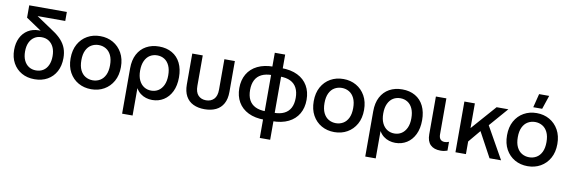

<svg xmlns="http://www.w3.org/2000/svg" viewBox="-61 -1226 5743 1931"><g transform="rotate(10 2811.0 -261.0)"><path d="M293 12Q219 12 162.5 -20Q106 -52 74 -109.5Q42 -167 42 -244Q42 -314 68 -367Q94 -420 142 -450Q190 -480 255 -480Q270 -480 284.5 -478.5Q299 -477 312 -473V-452L114 -585V-711H498V-619H217V-618L388 -503Q444 -467 478.5 -428.5Q513 -390 529 -346Q545 -302 545 -248Q545 -169 513.5 -110.5Q482 -52 425.5 -20Q369 12 293 12ZM293 -78Q336 -78 367.5 -98Q399 -118 416.5 -156.5Q434 -195 434 -248Q434 -301 416.5 -338.5Q399 -376 367.5 -396.5Q336 -417 293 -417Q251 -417 219.5 -396.5Q188 -376 170.5 -338.5Q153 -301 153 -247Q153 -194 170.5 -156.5Q188 -119 219.5 -98.5Q251 -78 293 -78Z M873 12Q799 12 741 -21Q683 -54 649.5 -114.5Q616 -175 616 -259Q616 -343 649.5 -403.5Q683 -464 741 -497Q799 -530 873 -530Q946 -530 1004 -497Q1062 -464 1096 -403.5Q1130 -343 1130 -259Q1130 -175 1096 -114.5Q1062 -54 1004 -21Q946 12 873 12ZM873 -79Q913 -79 946.5 -98.5Q980 -118 999.5 -158Q1019 -198 1019 -259Q1019 -320 999.5 -360Q980 -400 946.5 -419.5Q913 -439 873 -439Q832 -439 798.5 -419.5Q765 -400 745.5 -360Q726 -320 726 -259Q726 -198 745.5 -158Q765 -118 798.5 -98.5Q832 -79 873 -79Z M1223 200V-262Q1223 -348 1254.5 -407.5Q1286 -467 1342.5 -498.5Q1399 -530 1474 -530Q1550 -530 1606.5 -497.5Q1663 -465 1693 -404Q1723 -343 1723 -259Q1723 -174 1693.5 -113.5Q1664 -53 1612.5 -20.5Q1561 12 1495 12Q1463 12 1432 2.5Q1401 -7 1375 -27Q1349 -47 1331 -78H1330V200ZM1470 -79Q1511 -79 1543 -99.5Q1575 -120 1594 -160Q1613 -200 1613 -259Q1613 -318 1594.5 -358.5Q1576 -399 1543.5 -419Q1511 -439 1470 -439Q1429 -439 1396.5 -419Q1364 -399 1345 -358.5Q1326 -318 1326 -259Q1326 -200 1345 -160Q1364 -120 1396.5 -99.5Q1429 -79 1470 -79Z M2030 12Q1964 12 1915 -11.5Q1866 -35 1839.5 -83Q1813 -131 1813 -203V-518H1920V-207Q1920 -142 1950 -110.5Q1980 -79 2030 -79Q2080 -79 2110.5 -110.5Q2141 -142 2141 -207V-518H2248V-203Q2248 -131 2221.5 -83Q2195 -35 2146 -11.5Q2097 12 2030 12Z M2643 12Q2546 12 2478 -21.5Q2410 -55 2374.5 -116Q2339 -177 2339 -259Q2339 -341 2374.5 -402Q2410 -463 2478 -496.5Q2546 -530 2643 -530H2721Q2819 -530 2887 -496.5Q2955 -463 2990.5 -402Q3026 -341 3026 -259Q3026 -177 2990.5 -116Q2955 -55 2887 -21.5Q2819 12 2721 12ZM2629 200V-20L2631 -49V-479L2629 -499V-670H2735V-498L2733 -477V-49L2735 -22V200ZM2641 -74H2724Q2787 -74 2829.5 -95Q2872 -116 2893.5 -157Q2915 -198 2915 -259Q2915 -319 2893.5 -360.5Q2872 -402 2829.5 -423Q2787 -444 2723 -444H2641Q2578 -444 2535 -423Q2492 -402 2470.5 -360.5Q2449 -319 2449 -259Q2449 -198 2470.5 -157Q2492 -116 2535 -95Q2578 -74 2641 -74Z M3356 12Q3282 12 3224 -21Q3166 -54 3132.5 -114.5Q3099 -175 3099 -259Q3099 -343 3132.5 -403.5Q3166 -464 3224 -497Q3282 -530 3356 -530Q3429 -530 3487 -497Q3545 -464 3579 -403.5Q3613 -343 3613 -259Q3613 -175 3579 -114.5Q3545 -54 3487 -21Q3429 12 3356 12ZM3356 -79Q3396 -79 3429.5 -98.5Q3463 -118 3482.5 -158Q3502 -198 3502 -259Q3502 -320 3482.5 -360Q3463 -400 3429.5 -419.5Q3396 -439 3356 -439Q3315 -439 3281.5 -419.5Q3248 -400 3228.5 -360Q3209 -320 3209 -259Q3209 -198 3228.5 -158Q3248 -118 3281.5 -98.5Q3315 -79 3356 -79Z M3706 200V-262Q3706 -348 3737.5 -407.5Q3769 -467 3825.5 -498.5Q3882 -530 3957 -530Q4033 -530 4089.5 -497.5Q4146 -465 4176 -404Q4206 -343 4206 -259Q4206 -174 4176.5 -113.5Q4147 -53 4095.5 -20.5Q4044 12 3978 12Q3946 12 3915 2.5Q3884 -7 3858 -27Q3832 -47 3814 -78H3813V200ZM3953 -79Q3994 -79 4026 -99.5Q4058 -120 4077 -160Q4096 -200 4096 -259Q4096 -318 4077.5 -358.5Q4059 -399 4026.5 -419Q3994 -439 3953 -439Q3912 -439 3879.5 -419Q3847 -399 3828 -358.5Q3809 -318 3809 -259Q3809 -200 3828 -160Q3847 -120 3879.5 -99.5Q3912 -79 3953 -79Z M4440 10Q4373 10 4337 -25.5Q4301 -61 4301 -132V-518H4408V-151Q4408 -117 4423 -100Q4438 -83 4467 -83Q4477 -83 4487.5 -85Q4498 -87 4510 -92V-2Q4492 4 4476 7Q4460 10 4440 10Z M4663 -86V-261H4695L4921 -518H5041L4845 -292L4827 -282ZM4592 0V-518H4699V0ZM4940 0 4781 -294 4844 -380 5058 0Z M5330 12Q5256 12 5198 -21Q5140 -54 5106.5 -114.5Q5073 -175 5073 -259Q5073 -343 5106.5 -403.5Q5140 -464 5198 -497Q5256 -530 5330 -530Q5403 -530 5461 -497Q5519 -464 5553 -403.5Q5587 -343 5587 -259Q5587 -175 5553 -114.5Q5519 -54 5461 -21Q5403 12 5330 12ZM5330 -79Q5370 -79 5403.5 -98.5Q5437 -118 5456.5 -158Q5476 -198 5476 -259Q5476 -320 5456.5 -360Q5437 -400 5403.5 -419.5Q5370 -439 5330 -439Q5289 -439 5255.5 -419.5Q5222 -400 5202.5 -360Q5183 -320 5183 -259Q5183 -198 5202.5 -158Q5222 -118 5255.5 -98.5Q5289 -79 5330 -79ZM5284 -582 5319 -722H5422L5375 -582Z"/></g></svg>

Font: TikTok Sans 24pt Medium
Style: Regular
Weight: 500
Version: Version 4.000